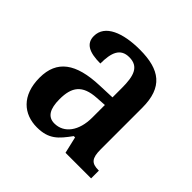

<svg xmlns="http://www.w3.org/2000/svg" viewBox="-145 -688 838 838"><g transform="rotate(45 273.5 -269.0)"><path d="M188 10C261 10 289 -22 329 -77H337L355 0H513V-48H510C468 -48 453 -64 453 -119V-376C453 -502 390 -548 266 -548C163 -548 82 -517 82 -448C82 -402 117 -383 187 -383C187 -450 202 -492 257 -492C316 -492 329 -447 329 -374V-316L252 -313C112 -308 43 -259 43 -152C43 -42 107 10 188 10ZM230 -56C189 -56 171 -88 171 -147C171 -222 198 -261 282 -266L329 -269V-191C329 -110 290 -56 230 -56Z"/></g></svg>

Font: Noto Serif Devanagari SemiCondensed SemiBold
Style: Regular
Weight: 600
Width: 4
Designer: Universal Thirst, Indian Type Foundry and the Monotype Design Team
Foundry: Monotype Imaging Inc.
Version: Version 2.004